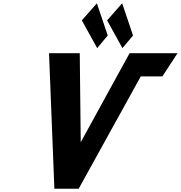

<svg xmlns="http://www.w3.org/2000/svg" viewBox="-20 -1149 1101 1169"><path d="M636 -933 571.7 -856 478.3 -1025 569.8 -1129ZM789.9 -933 725.5 -856 632.1 -1025 723.7 -1129ZM311.1 0H459.1L837.2 -684H968.8L1060.9 -825H768.9L471.6 -283L465.6 -825H278.5Z"/></svg>

Font: Hussar
Style: BdSuprConOblThree
Weight: 700
Foundry: Cannot Into Space Fonts
Version: Version 2.00